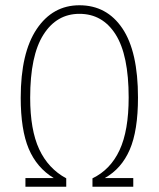

<svg xmlns="http://www.w3.org/2000/svg" viewBox="-20 -713 606 733"><path d="M283.2 -692.9Q387.7 -692.9 447.3 -604.5Q506.8 -516.1 506.8 -340.8Q506.8 -214.4 475.3 -141.6Q443.8 -68.8 379.9 -33.2H488.8V0H333V-32.2Q401.9 -65.4 436.5 -139.9Q471.2 -214.4 471.2 -340.8Q471.2 -502.9 421.4 -581.5Q371.6 -660.2 283.2 -660.2Q196.3 -660.2 145.8 -580.6Q95.2 -501 95.2 -339.8Q95.2 -217.3 129.6 -143.3Q164.1 -69.3 232.9 -32.2V0H77.1V-33.2H185.1Q120.1 -72.8 89.6 -145.3Q59.1 -217.8 59.1 -339.8Q59.1 -511.2 120.1 -602.1Q181.2 -692.9 283.2 -692.9Z"/></svg>

Font: Fira Sans Compressed UltraLight
Style: Regular
Weight: 200
Width: 1
Designer: Carrois Corporate & Edenspiekermann AG
Foundry: Carrois Corporate GbR & Edenspiekermann AG
Version: Version 4.203;PS 004.203;hotconv 1.0.88;makeotf.lib2.5.64775